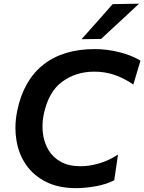

<svg xmlns="http://www.w3.org/2000/svg" viewBox="-20 -988 767 1021"><path d="M384 12.5Q291.5 12.5 224.8 -21Q158 -54.5 118.2 -112.2Q78.5 -170 67 -244.5Q62 -275.5 62 -307.5Q62 -353 72 -401Q105.5 -561 210.5 -644Q315.5 -727 484 -727Q549 -727 614.8 -710.5Q680.5 -694 727 -665.5L689 -538.5Q637.5 -573.5 587.5 -590.2Q537.5 -607 481.5 -607Q384.5 -607 311.5 -554Q238.5 -501 213 -382Q206 -348 206 -315.5Q206 -297.5 208 -280Q214 -230.5 237.5 -190.8Q261 -151 303.5 -127.5Q346 -104 408.5 -104Q455 -104 506.2 -118.8Q557.5 -133.5 607.5 -166L587.5 -29.5Q546.5 -8 490.5 2.2Q434.5 12.5 384 12.5ZM413.5 -779.5Q456 -827 497 -873Q537.5 -919 579 -966L719.5 -968.5Q667.5 -920 617 -873Q566.5 -826 517.5 -781Z"/></svg>

Font: Heraclito SemiBold
Style: Italic
Weight: 600
Italic angle: -12°
Designer: Kostas Bartsokas (font) & Cristiano Sobral (main changes)
Foundry: Kostas Bartsokas (font) & Cristiano Sobral (main changes)
Version: Version 1.00;July 8, 2020;FontCreator 13.0.0.2655 64-bit